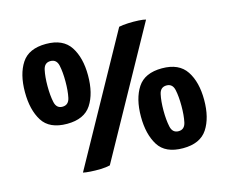

<svg xmlns="http://www.w3.org/2000/svg" viewBox="-85 -675 955 801"><g transform="rotate(-15 393.0 -274.0)"><path d="M308.5 -386.5Q308.5 -308.5 277.5 -261Q246.5 -213.5 172.5 -213.5Q96.5 -213.5 66.2 -261.8Q36 -310 36 -386.5Q36 -464 67 -511.2Q98 -558.5 172.5 -558.5Q246 -558.5 277.2 -510.8Q308.5 -463 308.5 -386.5ZM486.5 -548.5Q502.5 -552 526.2 -553Q550 -554 571.5 -552.8Q593 -551.5 602.5 -548.5L299 0Q283 4 259.2 4.8Q235.5 5.5 214 4Q192.5 2.5 183 0ZM133.5 -386.5Q133.5 -346 139.8 -316.8Q146 -287.5 172 -287.5Q198.5 -287.5 204.8 -316.8Q211 -346 211 -386.5Q211 -427 204.8 -455.8Q198.5 -484.5 172 -484.5Q146 -484.5 139.8 -455.8Q133.5 -427 133.5 -386.5ZM750 -162.5Q750 -85 718.8 -37.5Q687.5 10 613.5 10Q537.5 10 507.2 -38.2Q477 -86.5 477 -162.5Q477 -240 508 -287.5Q539 -335 613.5 -335Q687 -335 718.5 -287.2Q750 -239.5 750 -162.5ZM574.5 -162.5Q574.5 -122.5 580.8 -93Q587 -63.5 613.5 -63.5Q639.5 -63.5 645.8 -92.8Q652 -122 652 -162.5Q652 -203.5 645.8 -232.2Q639.5 -261 613.5 -261Q587 -261 580.8 -232Q574.5 -203 574.5 -162.5Z"/></g></svg>

Font: Signika SC SemiBold
Style: Regular
Weight: 600
Designer: Anna Giedryś
Foundry: Anna Giedryś
Version: Version 2.000; ttfautohint (v1.8.3) -l 8 -r 50 -G 200 -x 9 -